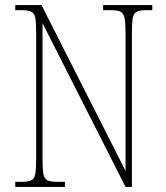

<svg xmlns="http://www.w3.org/2000/svg" viewBox="-20 -734 651 754"><path d="M40 0V-20H66Q91 -20 103 -26Q115 -32 118.5 -51Q122 -70 122 -108V-606Q122 -645 118.5 -663.5Q115 -682 103 -688Q91 -694 66 -694H40V-714H143L473 -63V-606Q473 -645 469 -663.5Q465 -682 453.5 -688Q442 -694 417 -694H385V-714H578V-694H554Q529 -694 517 -688Q505 -682 501.5 -663.5Q498 -645 498 -606V0H473L147 -643V-108Q147 -70 150.5 -51Q154 -32 166 -26Q178 -20 203 -20H235V0Z"/></svg>

Font: Noto Serif Thai Condensed Thin
Style: Regular
Weight: 100
Width: 3
Designer: Monotype Design Team
Foundry: Monotype Imaging Inc.
Version: Version 2.001; ttfautohint (v1.8.4.7-5d5b)